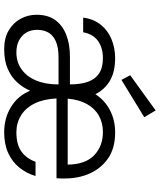

<svg xmlns="http://www.w3.org/2000/svg" viewBox="59 -832 784 943"><g transform="rotate(90 451.5 -360.0)"><path d="M221 12Q166 12 128.5 -10.5Q91 -33 71.5 -69Q52 -105 52 -147Q52 -202 77.5 -238Q103 -274 149.5 -292.5Q196 -311 258 -311H394Q394 -364 381 -400Q368 -436 339.5 -454.5Q311 -473 265 -473Q215 -473 181 -449Q147 -425 138 -376H66Q73 -428 101.5 -463Q130 -498 173 -515.5Q216 -533 265 -533Q333 -533 376.5 -507Q420 -481 442 -436Q473 -483 521.5 -508Q570 -533 630 -533Q706 -533 755.5 -499.5Q805 -466 830.5 -410.5Q856 -355 856 -286Q856 -277 856 -267.5Q856 -258 855 -245H463Q466 -182 487.5 -138Q509 -94 546 -71Q583 -48 629 -48Q689 -48 723.5 -72.5Q758 -97 774 -142H844Q831 -98 803 -63Q775 -28 731.5 -8Q688 12 629 12Q559 12 504 -22Q449 -56 425 -116Q411 -82 385 -53Q359 -24 319 -6Q279 12 221 12ZM237 -48Q284 -48 319.5 -73Q355 -98 374.5 -144Q394 -190 394 -251V-255H263Q212 -255 182 -241.5Q152 -228 139 -204.5Q126 -181 126 -150Q126 -120 139 -97.5Q152 -75 177 -61.5Q202 -48 237 -48ZM464 -300H788Q787 -387 742 -430Q697 -473 628 -473Q583 -473 547.5 -453Q512 -433 490.5 -394.5Q469 -356 464 -300ZM372 -564 349 -607 522 -732 555 -676Z"/></g></svg>

Font: DM Sans 10pt Light
Style: Regular
Weight: 300
Version: Version 4.004;gftools[0.9.30]